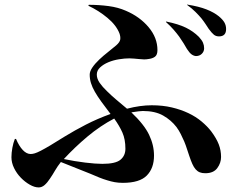

<svg xmlns="http://www.w3.org/2000/svg" viewBox="-20 -782 1040 839"><path d="M860 -702Q849 -715 834 -730Q819 -745 797 -761L798 -762Q849 -754 882 -741Q915 -728 936 -711Q953 -697 960.5 -684Q968 -671 968 -655Q968 -623 937 -623Q924 -623 915 -630Q906 -637 892 -656Q886 -665 878.5 -676.5Q871 -688 860 -702ZM502 -636Q488 -672 449.5 -704Q411 -736 366 -757L368 -761Q412 -761 454 -755.5Q496 -750 530 -735Q591 -709 629.5 -663Q668 -617 668 -563Q668 -542 657 -534Q646 -526 628 -524Q618 -522 608 -522.5Q598 -523 587 -524Q576 -525 565 -526Q554 -527 545 -527Q525 -527 500 -523Q475 -519 453.5 -510Q432 -501 417.5 -487.5Q403 -474 403 -456Q403 -438 415.5 -420Q428 -402 447 -384Q465 -366 488 -346.5Q511 -327 535 -307Q593 -322 643 -322Q691 -322 731 -312.5Q771 -303 803.5 -287.5Q836 -272 861 -251Q886 -230 903 -208Q926 -177 936 -151Q946 -125 946 -96Q946 -70 929.5 -47.5Q913 -25 877 -25Q863 -25 853 -29Q843 -33 835 -42Q827 -51 820.5 -65.5Q814 -80 807 -101Q802 -115 797 -131Q792 -147 785 -164Q778 -180 770 -196Q762 -212 751 -227Q728 -257 693 -277Q658 -297 604 -297Q596 -297 585 -295.5Q574 -294 554 -291Q610 -238 631.5 -193Q653 -148 653 -102Q653 -47 621.5 -15Q590 17 517 17Q497 17 481 14Q465 11 449 6Q432 1 414.5 -6Q397 -13 374 -23Q347 -34 315 -46.5Q283 -59 246 -74Q231 -55 220 -36Q215 -28 209.5 -18.5Q204 -9 198 -1Q187 16 175 26.5Q163 37 149 37Q131 37 110 25Q89 13 71 -5.5Q53 -24 41.5 -47.5Q30 -71 30 -95Q30 -114 34 -136Q38 -158 45 -175H50Q63 -144 79.5 -126.5Q96 -109 114 -109Q122 -109 132 -112Q142 -115 158.5 -123.5Q175 -132 199.5 -146.5Q224 -161 262 -185Q306 -212 355.5 -237.5Q405 -263 463 -284Q440 -314 423 -337.5Q406 -361 394.5 -381Q383 -401 377.5 -419Q372 -437 372 -456Q372 -470 383.5 -487Q395 -504 414 -522Q432 -539 452.5 -555Q473 -571 488 -584Q504 -598 505.5 -610Q507 -622 502 -636ZM427 -66Q485 -66 506.5 -84Q528 -102 528 -132Q528 -173 515 -202.5Q502 -232 479 -264Q418 -232 362.5 -185.5Q307 -139 259 -87Q307 -77 352.5 -71.5Q398 -66 427 -66ZM763 -622Q752 -637 738 -653Q724 -669 705 -686L706 -688Q760 -677 792.5 -661Q825 -645 849 -621Q862 -607 867 -595.5Q872 -584 872 -571Q872 -557 862 -547Q852 -537 836 -537Q826 -538 817 -544.5Q808 -551 797 -568Q791 -579 782.5 -592.5Q774 -606 763 -622Z"/></svg>

Font: XinYuGongZhangJiaSongA
Style: Regular
Weight: 900
Designer: XinYuGong
Foundry: Adobe Systems Incorporated
Version: Version 1.00